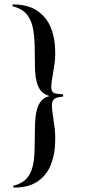

<svg xmlns="http://www.w3.org/2000/svg" viewBox="-20 -753 391 873"><path d="M38 -733Q107 -733 149.5 -704Q192 -675 211.5 -626.5Q231 -578 231 -518Q232 -484 225.5 -447.5Q219 -411 215 -382Q211 -353 216 -340Q221 -329 237.5 -327Q254 -325 267 -324V-314Q254 -313 239 -309Q224 -305 219 -292Q214 -279 217.5 -250Q221 -221 226.5 -185Q232 -149 231 -115Q231 -56 212.5 -7Q194 42 152.5 71Q111 100 42 100L40 92Q75 83 94.5 65Q114 47 123.5 20.5Q133 -6 135.5 -40.5Q138 -75 138 -115Q138 -153 139 -186.5Q140 -220 146 -247Q152 -274 165.5 -292Q179 -310 205 -316Q179 -324 165.5 -341Q152 -358 146 -384Q140 -410 139 -444.5Q138 -479 138 -521Q138 -574 131.5 -615.5Q125 -657 104 -685Q83 -713 36 -725Z"/></svg>

Font: Cinzel Eorzea
Style: Regular
Weight: 500
Designer: Natanael Gama
Version: Version 2.000